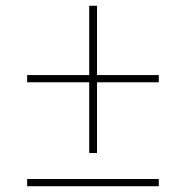

<svg xmlns="http://www.w3.org/2000/svg" viewBox="-20 -645 644 665"><path d="M530 -385V-360H316V-115H289V-360H74V-385H289V-625H316V-385ZM74 -25H530V0H74Z"/></svg>

Font: Work Sans ExtraLight
Style: Regular
Weight: 280
Designer: Wei Huang
Foundry: Wei Huang
Version: Version 1.500